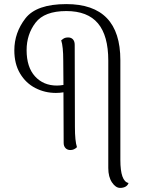

<svg xmlns="http://www.w3.org/2000/svg" viewBox="-20 -723 718 938"><path d="M608 171Q604 183 593 189Q582 195 567 195Q545 195 527 168Q509 141 509 98V-427Q509 -549 458.5 -609Q408 -669 304 -669Q197 -669 153.5 -612Q110 -555 110 -478Q110 -395 151 -350Q192 -305 258 -305Q273 -305 290 -308L289 -427Q289 -496 279 -526Q280 -527 289 -533.5Q298 -540 313 -540Q328 -540 336.5 -530.5Q345 -521 345 -504L346 -103Q346 -34 356 -4Q342 10 324 10Q309 10 300 0.5Q291 -9 291 -25L290 -272Q272 -269 253 -269Q199 -269 152.5 -293Q106 -317 78 -364Q50 -411 50 -477Q50 -563 104 -633Q158 -703 304 -703Q568 -703 568 -429V58Q568 163 608 171Z"/></svg>

Font: Arima Madurai Light
Style: Regular
Weight: 300
Designer: Joana Correia and Natanael Gama
Foundry: NDISCOVER
Version: Version 1.020